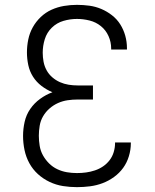

<svg xmlns="http://www.w3.org/2000/svg" viewBox="-20 -763 640 791"><path d="M297 8Q268 8 239.5 3.5Q211 -1 184.5 -13.5Q158 -26 136.5 -45.5Q115 -65 101 -90.5Q87 -116 81 -145Q75 -174 75 -203Q75 -232 81.5 -261Q88 -290 104.5 -314Q121 -338 145 -355.5Q169 -373 196 -383Q172 -393 151 -409Q130 -425 116 -447Q102 -469 96.5 -495Q91 -521 91 -547Q91 -574 96.5 -600.5Q102 -627 115 -650.5Q128 -674 148 -693Q168 -712 192.5 -723Q217 -734 243.5 -738.5Q270 -743 297 -743Q323 -743 348.5 -739.5Q374 -736 397.5 -726Q421 -716 441.5 -700Q462 -684 475.5 -662.5Q489 -641 496 -616Q503 -591 503 -565V-559H438V-563Q438 -590 427 -614.5Q416 -639 395.5 -655.5Q375 -672 349 -678.5Q323 -685 297 -685Q269 -685 241.5 -677Q214 -669 193.5 -649Q173 -629 164.5 -601.5Q156 -574 156 -546Q156 -527 159.5 -508.5Q163 -490 172 -473.5Q181 -457 195.5 -444.5Q210 -432 227 -424.5Q244 -417 262.5 -414Q281 -411 300 -411H363V-353H300Q279 -353 258.5 -350Q238 -347 219 -338.5Q200 -330 184 -316Q168 -302 157.5 -284Q147 -266 143.5 -245Q140 -224 140 -204Q140 -183 143.5 -162Q147 -141 157 -123Q167 -105 182 -90Q197 -75 216 -66Q235 -57 255.5 -53.5Q276 -50 297 -50Q316 -50 334.5 -52.5Q353 -55 371 -61Q389 -67 404.5 -77.5Q420 -88 431.5 -103Q443 -118 448.5 -136.5Q454 -155 454 -173V-176H519V-172Q519 -146 511 -119.5Q503 -93 487.5 -71.5Q472 -50 450 -34Q428 -18 403 -8.5Q378 1 351 4.5Q324 8 297 8Z"/></svg>

Font: Iosevka Light Extended
Style: Regular
Weight: 300
Width: 7
Monospace: yes
Designer: Belleve Invis
Foundry: Belleve Invis
Version: Version 32.5.0; ttfautohint (v1.8.4)